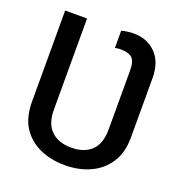

<svg xmlns="http://www.w3.org/2000/svg" viewBox="-134 -850 912 973"><g transform="rotate(20 322.0 -363.5)"><path d="M321.3 9.8Q246.1 9.8 185.5 -17.6Q125 -44.9 89.8 -99.6Q55.7 -153.3 55.7 -235.4Q55.7 -399.4 55.7 -727.5Q85 -727.5 173.8 -727.5Q173.8 -604.5 173.8 -235.4Q173.8 -159.2 213.9 -122.1Q252.9 -85 321.3 -85Q390.6 -85 429.7 -122.1Q468.8 -159.2 468.8 -235.4Q468.8 -342.8 468.8 -556.6Q468.8 -602.5 450.2 -621.1Q430.7 -638.7 393.6 -638.7Q385.7 -638.7 376 -638.7Q365.2 -637.7 357.4 -635.7Q357.4 -667 357.4 -728.5Q370.1 -732.4 386.7 -734.4Q403.3 -737.3 421.9 -737.3Q495.1 -737.3 542 -690.4Q588.9 -643.6 588.9 -556.6Q588.9 -449.2 588.9 -235.4Q588.9 -154.3 552.7 -99.6Q516.6 -44.9 456.1 -17.6Q395.5 9.8 321.3 9.8Z"/></g></svg>

Font: DeepSea
Style: Medium
Weight: 500
Designer: Stem
Version: Version 3.019;git-0a5106e0b